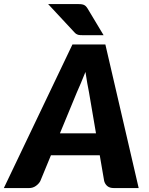

<svg xmlns="http://www.w3.org/2000/svg" viewBox="-66 -954 754 974"><path d="M0 0ZM637.5 0H511.5Q490.5 0 478.8 -9.8Q467 -19.5 462.5 -35.5L440 -166.5H192.5L138.5 -35.5Q131.5 -22 116.2 -11Q101 0 81.5 0H-46.5L301.5 -728.5H468.5ZM238 -277.5H421L385.5 -485.5Q381.5 -505 376.8 -531.5Q372 -558 367.5 -589Q355.5 -558 343.8 -531.2Q332 -504.5 323.5 -484.5ZM326 -933.5Q336.5 -933.5 344.2 -932.8Q352 -932 358 -929.8Q364 -927.5 368.8 -923Q373.5 -918.5 378.5 -910.5L459.5 -775.5H355.5Q347 -775.5 341 -775.8Q335 -776 330 -777.5Q325 -779 320.8 -781.8Q316.5 -784.5 311.5 -790L178 -933.5Z"/></svg>

Font: Lato Black
Style: Italic
Weight: 900
Italic angle: -7°
Designer: Lukasz Dziedzic
Foundry: tyPoland Lukasz Dziedzic
Version: Version 2.007; 2014-02-27